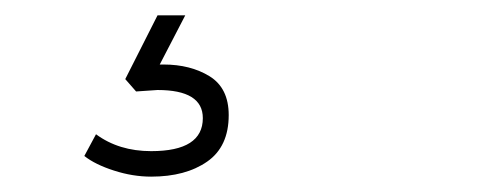

<svg xmlns="http://www.w3.org/2000/svg" viewBox="-20 -20 642 250"><path d="M89.8 183.1 105 154.8Q134.8 176.8 176.8 176.8Q244.1 176.8 244.1 133.8Q244.1 97.2 185.1 97.2L157.2 99.1L143.1 83L185.1 0H221.2L188 64H192.9Q228 64 252.9 79.3Q277.8 94.7 277.8 129.9Q277.8 170.9 249.8 190.4Q221.7 210 176.8 210Q152.8 210 128.4 202.1Q104 194.3 89.8 183.1Z"/></svg>

Font: Cooper Hewitt
Style: Light Italic
Weight: 704
Designer: Village Type and Design LLC
Foundry: Cooper Hewitt Smithsonian Design Museum
Version: 1.000